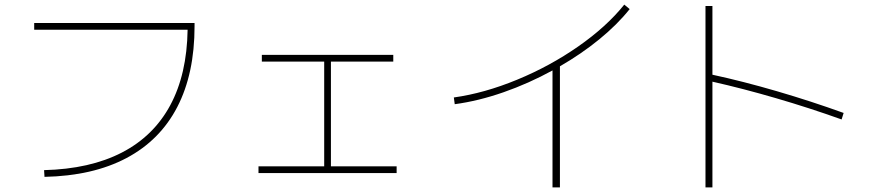

<svg xmlns="http://www.w3.org/2000/svg" viewBox="-20 -775 3790 836"><path d="M796.9 -645.5H128.9V-674.8H827.1V-661.1Q827.1 -454.6 752 -309.3Q676.8 -164.1 530.5 -86.7Q384.3 -9.3 173.8 -4.9L171.9 -34.2Q371.6 -39.1 510.3 -110.6Q648.9 -182.1 721.4 -316.9Q793.9 -451.7 796.9 -645.5Z M1105.5 -50.8H1391.6V-506.8H1120.1V-536.1H1692.4V-506.8H1420.9V-50.8H1707V-21.5H1105.5Z M2698.2 -754.9 2721.7 -735.4Q2667.5 -667.5 2589.4 -603.8Q2511.2 -540 2418 -486.3V41H2385.7V-468.3Q2282.2 -411.6 2172.4 -373.3Q2062.5 -335 1960 -321.3L1956.1 -350.6Q2088.9 -369.1 2231.7 -428Q2374.5 -486.8 2497.8 -572.8Q2621.1 -658.7 2698.2 -754.9Z M3082 -419.4V41H3051.8V-749H3082V-449.7Q3215.3 -420.9 3363.3 -377.7Q3511.2 -334.5 3653.3 -283.2L3644.5 -254.9Q3503.9 -305.2 3359.1 -347.4Q3214.4 -389.6 3082 -419.4Z"/></svg>

Font: Pretendard JP Thin
Style: Regular
Weight: 100
Designer: Base glyphs from Inter by Rasmus Andersson; Hangeul glyphs from Noto Sans CJK(Source Han Sans) by Jang Soo-young and Kan
Foundry: Kil Hyung-jin
Version: Version 1.309